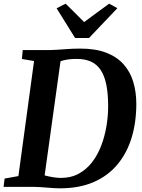

<svg xmlns="http://www.w3.org/2000/svg" viewBox="-28 -1015 774 1043"><path d="M95.5 -743H241Q280.5 -744 322.5 -747.5Q364.5 -751 405.5 -751Q489.5 -751.5 548.2 -729Q607 -706.5 643.2 -665.8Q679.5 -625 696 -570Q712.5 -515 712.5 -450.5Q712.5 -350.5 687 -267Q661.5 -183.5 610.2 -121.8Q559 -60 481 -26Q403 8 297.5 8Q281.5 8 263.2 6.8Q245 5.5 225.5 4Q206 2.5 187 1.2Q168 0 150.5 0H-8.5L-3 -45L72 -58.5L157 -683.5L91 -694.5ZM209.5 -26.5 196.5 -69.5Q200.5 -66 219 -61Q237.5 -56 261 -52.2Q284.5 -48.5 302.5 -48.5Q357.5 -48.5 399.8 -71.5Q442 -94.5 472.5 -134.2Q503 -174 522 -224.2Q541 -274.5 550.2 -329.2Q559.5 -384 559.5 -437Q559.5 -506 549.5 -555Q539.5 -604 518.8 -635Q498 -666 465.8 -680.5Q433.5 -695 388.5 -695Q364.5 -695 345.5 -692.5Q326.5 -690 313 -686.2Q299.5 -682.5 291.5 -679L304.5 -709ZM380 -808.5 279.5 -970 328.5 -995Q354 -970 379.2 -945Q404.5 -920 429 -895Q463 -920.5 496.8 -945.2Q530.5 -970 565 -995L609.5 -970.5L455.5 -808.5Z"/></svg>

Font: Merriweather 24pt
Style: Bold Italic
Weight: 700
Italic angle: -7.8°
Designer: Eben Sorkin
Foundry: Eben Sorkin
Version: Version 2.101